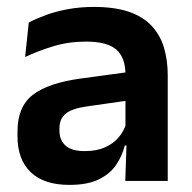

<svg xmlns="http://www.w3.org/2000/svg" viewBox="-20 -522 554 554"><path d="M341.5 0 345.5 -119.5 342 -131V-284.5V-307Q342 -356 315.5 -379Q289 -402 228.5 -402Q178 -402 133.8 -388.5Q89.5 -375 52.5 -357.5L63 -457Q85 -468.5 113 -478.8Q141 -489 175.8 -495.5Q210.5 -502 251 -502Q311 -502 351.8 -488Q392.5 -474 417.2 -447.8Q442 -421.5 453 -385Q464 -348.5 464 -304V0ZM180 11.5Q107 11.5 68.8 -25Q30.5 -61.5 30.5 -128.5V-143Q30.5 -214 74.5 -248.2Q118.5 -282.5 213.5 -295.5L353.5 -314.5L360.5 -233.5L231 -215Q188 -209 169.8 -194.2Q151.5 -179.5 151.5 -151V-145.5Q151.5 -117.5 169.2 -101.8Q187 -86 224.5 -86Q258.5 -86 282.8 -96.8Q307 -107.5 322.2 -125.5Q337.5 -143.5 344 -165.5L361.5 -102H340Q332 -70.5 314.2 -45Q296.5 -19.5 264.2 -4Q232 11.5 180 11.5Z"/></svg>

Font: Anek Bangla
Style: Semi-bold
Weight: 600
Designer: Sulekha Rajkumar (Bangla), Yesha Goshar (Latin)
Foundry: Ek Type
Version: Version 1.002;March 21, 2022;FontCreator 13.0.0.2683 64-bit